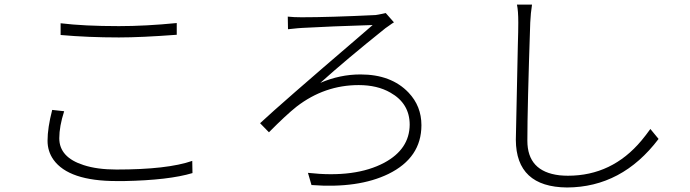

<svg xmlns="http://www.w3.org/2000/svg" viewBox="-20 -788 3040 846"><path d="M247.1 -633.8V-685.5Q350.6 -672.9 503.9 -672.9Q622.1 -672.9 758.8 -686.5V-634.8Q601.6 -623 503.9 -623Q368.2 -623 247.1 -633.8ZM210 -303.7 262.7 -297.9Q241.2 -231.4 241.2 -178.7Q241.2 -94.7 348.6 -60.5Q408.2 -41 493.2 -41Q717.8 -41 827.1 -79.1L828.1 -25.4Q724.6 5.9 527.3 9.8Q509.8 9.8 494.1 9.8Q283.2 9.8 215.8 -84Q189.5 -121.1 189.5 -168Q189.5 -224.6 210 -303.7Z M1248 -714.8Q1275.4 -711.9 1308.6 -711.9Q1431.6 -711.9 1634.8 -721.7Q1668.9 -727.5 1679.7 -730.5L1715.8 -689.5Q1710 -686.5 1691.4 -672.9Q1681.6 -666 1678.7 -664.1Q1502.9 -523.4 1391.6 -422.9Q1477.5 -460 1568.4 -460Q1704.1 -460 1780.3 -379.9Q1836.9 -320.3 1836.9 -236.3Q1836.9 -92.8 1691.4 -21.5Q1558.6 43 1352.5 27.3L1336.9 -26.4Q1545.9 -2.9 1673.8 -71.3Q1784.2 -130.9 1785.2 -238.3Q1785.2 -332 1700.2 -379.9Q1642.6 -413.1 1560.5 -413.1Q1410.2 -413.1 1287.1 -318.4Q1240.2 -281.2 1165 -205.1L1126 -245.1Q1216.8 -330.1 1563.5 -627Q1602.5 -660.2 1622.1 -677.7Q1433.6 -671.9 1311.5 -665Q1302.7 -665 1249 -659.2Z M2257.8 -767.6H2324.2Q2318.4 -731.4 2316.4 -688.5Q2303.7 -313.5 2303.7 -168Q2303.7 -32.2 2445.3 -15.6Q2463.9 -13.7 2482.4 -13.7Q2676.8 -13.7 2806.6 -168.9Q2826.2 -192.4 2845.7 -219.7L2881.8 -175.8Q2720.7 37.1 2478.5 38.1Q2253.9 36.1 2252.9 -171.9Q2252.9 -193.4 2261.7 -587.9Q2263.7 -652.3 2263.7 -688.5Q2263.7 -741.2 2257.8 -767.6Z"/></svg>

Font: Taipei Sans TC Beta Light
Style: Regular
Weight: 300
Designer: JT Foundry
Foundry: JT Foundry
Version: Version 1.000